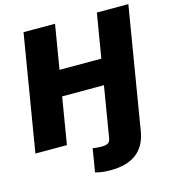

<svg xmlns="http://www.w3.org/2000/svg" viewBox="-133 -837 1045 1161"><g transform="rotate(-15 389.0 -256.5)"><path d="M320.3 203.6 344.2 58.6Q358.4 60.5 372.1 61.8Q385.7 63 399.9 63Q428.7 63 440.9 54.4Q453.1 45.9 456.5 23.9L460.4 0L461.9 -8.3L470.7 -62.5L508.8 -292H247.1L198.7 0H1.5L122.1 -727.5H319.3L273.4 -451.2H535.2L581.1 -727.5H778.3L657.7 0L651.9 35.6Q621.6 215.3 415 215.3Q361.3 215.3 320.3 203.6Z"/></g></svg>

Font: Inter Black
Style: Italic
Weight: 900
Italic angle: -9.39999°
Designer: Rasmus Andersson
Foundry: rsms
Version: Version 4.000;git-a52131595